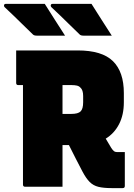

<svg xmlns="http://www.w3.org/2000/svg" viewBox="-70 -959 690 986"><path d="M160 -939Q187 -896 212 -857Q237 -818 264 -776H118Q104 -776 98 -783Q66 -814 43.5 -836Q21 -858 0.5 -878Q-20 -898 -47 -923Q-51 -928 -49 -933.5Q-47 -939 -41 -939ZM400 -939Q427 -896 452 -857Q477 -818 504 -776H358Q344 -776 338 -783Q306 -814 283.5 -836Q261 -858 240.5 -878Q220 -898 193 -923Q189 -928 191 -933.5Q193 -939 199 -939ZM251 0H59Q48 0 48 -11V-522H24Q13 -522 13 -533V-700H329Q454 -700 510 -645Q566 -590 566 -481V-434Q566 -369 541.5 -321.5Q517 -274 473 -247Q486 -225 501 -200Q508 -189 514.5 -183.5Q521 -178 531 -178H571V-4Q571 7 560 7H504Q462 7 435.5 0.5Q409 -6 390.5 -24.5Q372 -43 353 -79Q335 -113 318 -146.5Q301 -180 284 -214H251ZM299 -522H251V-374H296Q331 -374 344 -387Q357 -400 357 -434V-466Q357 -497 343 -509Q336 -517 324.5 -519.5Q313 -522 299 -522Z"/></svg>

Font: Recursive Sn Lnr St Blk
Style: Regular
Weight: 900
Version: Version 1.079;hotconv 1.0.112;makeotfexe 2.5.65598; ttfautoh